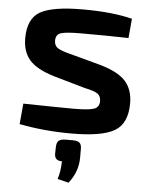

<svg xmlns="http://www.w3.org/2000/svg" viewBox="-64 -755 862 1103"><g transform="rotate(5 367.0 -203.5)"><path d="M369 -703Q539 -703 654 -674L644 -562Q530 -565 371 -565Q285 -565 255 -555.5Q225 -546 225 -511Q225 -481 246.5 -467.5Q268 -454 325 -440L499 -393Q602 -363 644 -315Q686 -267 686 -189Q686 -73 614 -30Q542 13 364 13Q207 13 64 -15L75 -134Q284 -130 365 -130Q453 -130 483 -141Q513 -152 513 -186Q513 -216 493 -229.5Q473 -243 419 -254L237 -306Q137 -336 95 -383.5Q53 -431 53 -509Q53 -623 124 -663Q195 -703 369 -703ZM338 51H375Q404 51 415.5 61Q427 71 427 96V146Q427 229 373 296L309 280Q323 239 325 177Q282 177 282 137L283 96Q284 71 296 61Q308 51 338 51Z"/></g></svg>

Font: Exo 2 Expanded
Style: Bold
Weight: 700
Width: 7
Designer: Natanael Gama
Version: Version 1.001;PS 001.001;hotconv 1.0.70;makeotf.lib2.5.58329